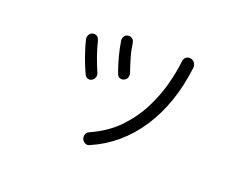

<svg xmlns="http://www.w3.org/2000/svg" viewBox="-91 -719 1182 918"><g transform="rotate(20 500.0 -260.0)"><path d="M428 16Q422 19 417 19Q406 19 396.5 10Q387 1 387 -12Q387 -34 407 -42Q488 -78 543 -135Q598 -192 631.5 -258.5Q665 -325 682.5 -391.5Q700 -458 706 -515Q708 -526 716 -532.5Q724 -539 734 -539Q750 -539 759.5 -527Q769 -515 767 -500Q744 -311 656 -177.5Q568 -44 428 16ZM476 -335Q470 -332 464 -332Q446 -332 440 -348Q427 -382 415.5 -424Q404 -466 398 -507Q397 -519 404.5 -529Q412 -539 427 -539Q436 -539 444 -532.5Q452 -526 454 -515Q459 -478 470 -440.5Q481 -403 491 -375Q493 -367 493 -364Q493 -343 476 -335ZM332 -282Q327 -278 319 -278Q303 -278 295 -293Q278 -329 262 -374Q246 -419 238 -456Q236 -469 244 -480Q252 -491 266 -491Q287 -491 294 -467Q302 -433 316 -393Q330 -353 344 -322Q347 -316 347 -309Q347 -292 332 -282Z"/></g></svg>

Font: Kiwi Maru Light
Style: Regular
Weight: 300
Designer: Hiroki-Chan
Version: Version 1.100